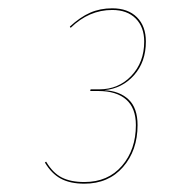

<svg xmlns="http://www.w3.org/2000/svg" viewBox="-20 -754 407 462"><path d="M331 -654Q331 -605 302.5 -573Q274 -541 231 -537Q268 -535 289.5 -514.5Q311 -494 311 -453Q311 -392 276 -352Q241 -312 183 -312Q149 -312 126.5 -324Q104 -336 88 -363L91 -365Q107 -338 128.5 -327Q150 -316 183 -316Q240 -316 273.5 -355Q307 -394 307 -453Q307 -494 283.5 -514.5Q260 -535 217 -535H197L198 -539H219Q265 -539 296 -571.5Q327 -604 327 -654Q327 -689 306.5 -709.5Q286 -730 250 -730Q194 -730 150 -687L148 -690Q173 -713 197 -723.5Q221 -734 250 -734Q288 -734 309.5 -712.5Q331 -691 331 -654Z"/></svg>

Font: Fira Sans Condensed Four
Style: Italic
Weight: 100
Width: 3
Italic angle: -8°
Designer: bBox Type GmbH & Carrois Corporate GbR & Edenspiekermann AG
Foundry: bBox Type GmbH & Carrois Corporate GbR & Edenspiekermann AG
Version: Version 4.301